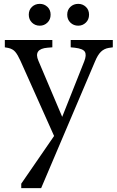

<svg xmlns="http://www.w3.org/2000/svg" viewBox="-20 -727 606 994"><path d="M90 247V224L260 -23L86 -412Q72 -443 59 -458.5Q46 -474 22 -479L5 -482V-520H251V-482L226 -480Q152 -474 179 -412L302 -122L416 -409Q429 -442 419.5 -458.5Q410 -475 367 -480L346 -482V-520H564V-482L543 -479Q519 -475 502.5 -459Q486 -443 472 -409L193 247ZM385 -594Q361 -594 344.5 -610Q328 -626 328 -651Q328 -676 344.5 -691.5Q361 -707 385 -707Q408 -707 424.5 -691.5Q441 -676 441 -651Q441 -626 424.5 -610Q408 -594 385 -594ZM186 -594Q162 -594 145.5 -610Q129 -626 129 -651Q129 -676 145.5 -691.5Q162 -707 186 -707Q209 -707 225.5 -691.5Q242 -676 242 -651Q242 -626 225.5 -610Q209 -594 186 -594Z"/></svg>

Font: Hedvig Letters Serif 14pt
Style: Regular
Weight: 400
Designer: Alexander Örn & Tor Weibull
Foundry: Kanon Foundry
Version: Version 1.000; ttfautohint (v1.8.4.7-5d5b)